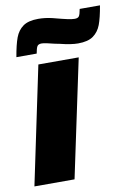

<svg xmlns="http://www.w3.org/2000/svg" viewBox="-85 -766 574 820"><g transform="rotate(-10 202.0 -356.5)"><path d="M-3 0 104 -510H279L171 0ZM137 -702Q167 -702 198 -694.5Q229 -687 235 -685Q242 -683 260.5 -679Q279 -675 291 -675Q305 -675 310 -682.5Q315 -690 319 -713H407Q398 -660 387 -631Q376 -602 353 -585.5Q330 -569 287 -569Q257 -569 209 -581L189 -585Q147 -596 133 -596Q119 -596 114 -588Q109 -580 105 -557H17Q26 -610 37 -639.5Q48 -669 71 -685.5Q94 -702 137 -702Z"/></g></svg>

Font: Saira Semi Condensed ExtraBold
Style: Italic
Weight: 800
Width: 4
Italic angle: -12°
Designer: Hector Gatti with collaboration of the Omnibus-Type team
Foundry: Omnibus-Type
Version: Version 1.001; ttfautohint (v1.8)